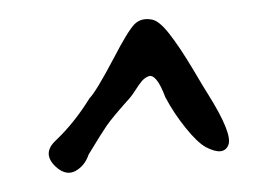

<svg xmlns="http://www.w3.org/2000/svg" viewBox="-20 -618 290 200"><path d="M38.1 -444.3Q23.4 -458 38.1 -471.7Q57.6 -490.2 73.2 -515.6Q80.1 -522.5 98.6 -557.6Q113.3 -585.9 120.1 -592.8Q127 -599.6 137.7 -597.7Q145.5 -596.7 156.2 -583Q167 -569.3 180.7 -546.4Q194.3 -523.4 196.3 -520.5Q222.7 -478.5 217.8 -466.8Q212.9 -455.1 194.3 -464.8Q185.5 -469.7 173.3 -484.9Q161.1 -500 152.3 -516.6Q147.5 -529.3 143.1 -534.7Q138.7 -540 134.8 -538.6Q130.9 -537.1 127.9 -533.7Q125 -530.3 120.6 -523.4Q116.2 -516.6 112.3 -512.7Q96.7 -495.1 91.3 -487.3Q85.9 -479.5 72.3 -457Q68.4 -445.3 58.6 -439.9Q48.8 -434.6 38.1 -444.3Z"/></svg>

Font: 辰宇落雁體 Thin
Style: Regular
Weight: 100
Designer: Written by Liu, Wei-Chen; Created by Wang, Li-Yu.
Foundry: New Value
Version: Version 1.000